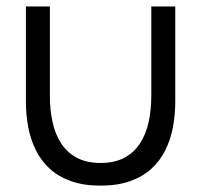

<svg xmlns="http://www.w3.org/2000/svg" viewBox="-20 -560 621 593"><path d="M60 -246.3V-540H134V-264.3Q134 -219.8 142.5 -181.9Q151 -144 169.8 -115.8Q188.7 -87.7 218.4 -72.2Q248.2 -56.7 290.7 -56.7Q333.2 -56.7 362.9 -72.2Q392.7 -87.7 411.5 -115.8Q430.3 -144 438.8 -181.9Q447.3 -219.8 447.3 -264.3V-540H521.3V-246.3Q521.3 -205.5 514.1 -167.2Q506.8 -128.8 490.6 -96.1Q474.3 -63.3 447.5 -38.8Q420.7 -14.3 381.9 -0.5Q343.2 13.3 290.7 13.3Q238.2 13.3 199.4 -0.5Q160.7 -14.3 133.8 -38.8Q107 -63.3 90.8 -96.1Q74.5 -128.8 67.2 -167.2Q60 -205.5 60 -246.3Z"/></svg>

Font: Manrope ExtraLight
Style: Regular
Weight: 200
Designer: Mikhail Sharanda
Foundry: Mikhail Sharanda
Version: Version 4.505